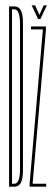

<svg xmlns="http://www.w3.org/2000/svg" viewBox="-20 -699 203 719"><path d="M14 0V-675H35Q66 -675 66 -614Q66 -553 66 -337Q66 -121 66 -60.5Q66 0 35 0ZM25 -11H34Q55 -11 55 -67.5Q55 -124 55 -337Q55 -550 55 -607Q55 -664 34 -664H25ZM91 0V-12L140.5 -587V-589H96V-600H152V-588L102.5 -15V-11H153V0ZM122.5 -628 98.5 -679H111.5L127.5 -643L143.5 -679H155.5L131.5 -628Z"/></svg>

Font: Anybody UltraCondensed Thin
Style: Regular
Weight: 100
Width: 1
Designer: Tyler Finck
Foundry: Etcetera Type Company
Version: Version 1.110